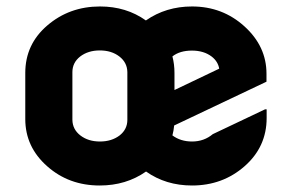

<svg xmlns="http://www.w3.org/2000/svg" viewBox="-20 -567 908 597"><path d="M352.1 -146Q376 -165 376 -194.3V-342.8Q375.5 -372.6 351.1 -391.4Q326.7 -410.2 290.3 -410.2Q253.9 -410.2 229 -391.1Q205.1 -372.1 205.1 -342.8V-194.3Q205.6 -164.6 230 -145.8Q254.4 -127 290.8 -127Q327.1 -127 352.1 -146ZM290 9.8Q194.3 9.8 127 -49.8Q58.6 -109.9 58.6 -196.8V-340.3Q58.6 -429.2 127 -487.8Q195.8 -546.9 291 -546.9Q372.6 -546.9 433.6 -503.4Q496.1 -546.9 577.1 -546.9Q671.9 -546.9 740.2 -484.9Q808.6 -422.9 808.6 -337.9V-313L521.5 -176.8Q520 -160.6 516.1 -146Q541.5 -127 577.1 -127Q614.3 -127 641.6 -149.9L804.2 -227.1H809.1V-200.2Q809.1 -110.4 740.7 -50.3Q672.4 9.8 577.1 9.8Q495.6 9.8 434.1 -33.7Q372.1 9.8 290 9.8ZM522.5 -287.1 661.6 -353.5Q657.7 -376 638.2 -391.1Q613.8 -409.7 576.7 -409.7Q539.1 -409.7 516.1 -391.6Q522.5 -367.2 522.5 -340.3Z"/></svg>

Font: Nova Round
Style: Bold
Weight: 700
Designer: Wojciech Kalinowski "wmk69" (wmk69@o2.pl)
Foundry: Wojciech Kalinowski "wmk69" (wmk69@o2.pl)
Version: Version 3.1.0; 2021-05-23